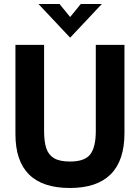

<svg xmlns="http://www.w3.org/2000/svg" viewBox="-20 -921 698 958"><path d="M57 -252V-697H200V-268Q200 -214 211 -181Q222 -148 250 -131.5Q278 -115 329 -115Q403 -115 430.5 -151Q458 -187 458 -267V-697H601V-257Q601 -120 532.5 -51.5Q464 17 329 17Q57 17 57 -252ZM172 -901H277L330 -836L383 -901H488L330 -733Z"/></svg>

Font: Hanken Grotesk ExtraBold
Style: Regular
Weight: 800
Designer: Alfredo Marco Pradil
Foundry: Hanken Design Co.
Version: Version 3.014